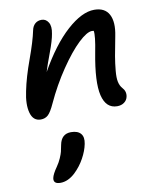

<svg xmlns="http://www.w3.org/2000/svg" viewBox="-93 -602 818 1002"><g transform="rotate(-10 316.0 -100.5)"><path d="M506.8 -13.2Q447.8 -13.2 430.4 -85Q413.1 -156.7 441.9 -309.1Q459 -395.5 454.1 -421.9Q451.2 -422.9 444.8 -422.9Q418 -422.9 372.1 -379.4Q326.2 -335.9 272.2 -256.6Q218.3 -177.2 175.8 -85Q156.7 -43 141.1 -28.6Q125.5 -14.2 102.1 -14.2Q62 -14.2 49.3 -59.3Q36.6 -104.5 51.8 -173.8Q65.9 -244.1 98.6 -333.5Q131.3 -422.9 143.1 -480Q147.5 -501.5 161.1 -513.7Q174.8 -525.9 195.8 -525.9Q218.3 -525.9 231.4 -504.9Q244.6 -483.9 236.8 -444.8Q231.4 -410.6 208 -348.4Q184.6 -286.1 174.8 -252.9Q250 -386.2 329.8 -458Q409.7 -529.8 475.1 -529.8Q531.7 -529.8 553.2 -489Q574.7 -448.2 560.1 -376Q546.9 -309.1 540.5 -272Q534.2 -234.9 530.8 -197.3Q527.3 -159.7 532 -138.2Q536.6 -116.7 548.8 -103Q569.3 -81.1 563 -53.2Q559.1 -35.2 543.9 -24.2Q528.8 -13.2 506.8 -13.2ZM146 329.1Q126 329.1 117.9 321Q109.9 313 112.8 297.9Q116.7 277.8 141.1 243.2Q155.3 222.7 164.1 202.1Q172.9 181.6 175.8 169.9Q178.7 158.2 183.1 134.8Q193.8 78.1 245.1 78.1Q280.3 78.1 296.4 96.7Q312.5 115.2 305.2 150.9Q298.3 186.5 277.1 225.1Q255.9 263.7 224.1 293.9Q186 329.1 146 329.1Z"/></g></svg>

Font: Shantell Sans Bouncy
Style: Italic
Weight: 500
Italic angle: -11.31°
Designer: Stephen Nixon, Anya Danilova, Shantell Martin
Foundry: Arrow Type
Version: Version 1.006;[9816181b4]